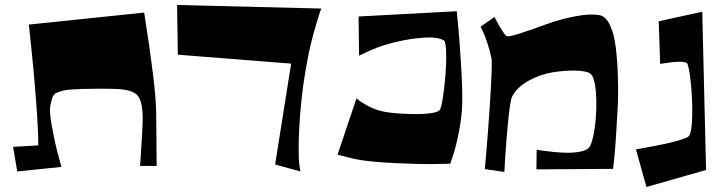

<svg xmlns="http://www.w3.org/2000/svg" viewBox="-20 -684 2877 766"><path d="M32.2 -98.1 132.8 -104Q132.8 -167 123.5 -287.6Q114.3 -408.2 104.5 -497.1L95.2 -585.9L555.2 -633.8Q601.1 -344.2 603 -240.2L605 -22H539.1Q549.8 -182.6 549.3 -217.3Q548.3 -282.2 527.3 -304.7Q507.8 -325.2 452.6 -328.6Q429.7 -330.1 375 -330.1Q336.4 -330.1 308.3 -329.1Q280.3 -328.1 260.3 -326.7Q240.2 -325.2 227.3 -321.3Q214.4 -317.4 206.5 -314.2Q198.7 -311 194.1 -303.7Q189.5 -296.4 187.7 -291.3Q186 -286.1 183.6 -274.9Q183.1 -272.5 182.9 -271.2Q182.6 -270 182.1 -268.1Q181.6 -266.1 181.2 -264.2Q175.8 -242.2 186.8 -180.7Q197.8 -119.1 211.4 -68.4L225.1 -18.1L48.8 0Z M1077.6 -27.8 1141.6 -430.2 689.5 -465.8 686.5 -664.1 1261.7 -649.9Q1259.3 -644 1255.4 -632.6Q1251.5 -621.1 1240.5 -584Q1229.5 -546.9 1219.7 -506.8Q1210 -466.8 1199.5 -406Q1189 -345.2 1182.6 -284.2Q1172.9 -187.5 1171.9 -116.5Q1170.9 -45.4 1174.8 -22.5L1178.7 0Z M1802.2 -639.2Q1804.7 -612.8 1808.8 -569.8Q1813 -526.9 1819.1 -429.7Q1825.2 -332.5 1824.2 -276.9Q1823.2 -221.2 1811.3 -159.7Q1799.3 -98.1 1787.6 -64.5L1776.4 -30.8Q1748 -29.8 1702.4 -29.3Q1656.7 -28.8 1554 -33.4Q1451.2 -38.1 1394.5 -49.8L1326.7 -66.9L1402.3 -292Q1405.8 -288.6 1412.1 -283.4Q1418.5 -278.3 1440.4 -265.6Q1462.4 -252.9 1486.3 -245.1Q1530.3 -230.5 1624 -229Q1717.8 -227.5 1734.4 -245.1Q1740.7 -253.9 1747.3 -297.4Q1753.9 -340.8 1757.6 -389.2Q1761.2 -437.5 1759.8 -478.3Q1758.3 -519 1750.5 -522.9Q1724.1 -537.6 1672.1 -533.9Q1620.1 -530.3 1570.6 -519Q1521 -507.8 1484.4 -494.1Q1469.2 -488.3 1451.4 -480.2Q1433.6 -472.2 1423.3 -466.8L1412.6 -461.9L1410.6 -618.2Z M1914.6 -9.3Q1915 -17.6 1916.3 -31.2Q1917.5 -44.9 1921.1 -88.6Q1924.8 -132.3 1927.5 -168.7Q1930.2 -205.1 1933.8 -258.1Q1937.5 -311 1939 -343.8Q1940.4 -376.5 1941.7 -412.8Q1942.9 -449.2 1940.4 -452.1Q1934.6 -482.4 1923.8 -513.9Q1913.1 -545.4 1905.3 -561.5L1897.5 -577.6L1952.6 -616.2Q1992.7 -540 2003.4 -539.1Q2017.1 -538.1 2063.2 -553.5Q2109.4 -568.8 2159.9 -587.4Q2210.4 -606 2271 -618.2Q2331.5 -630.4 2371.6 -623.5Q2397 -619.1 2413.8 -583Q2430.7 -546.9 2437 -492.4Q2443.4 -438 2445.3 -373.3Q2447.3 -308.6 2443.8 -244.6Q2440.4 -180.7 2436.8 -128.2Q2433.1 -75.7 2429.7 -43L2425.8 -10.3L2120.1 -8.3L2121.1 -86.9Q2128.4 -85.4 2140.6 -83.5Q2152.8 -81.5 2185.3 -78.1Q2217.8 -74.7 2244.1 -74.5Q2270.5 -74.2 2296.1 -79.3Q2321.8 -84.5 2330.6 -96.2Q2345.7 -116.7 2354 -183.8Q2362.3 -251 2357.4 -315.4Q2352.5 -379.9 2333.5 -391.6Q2317.4 -401.4 2275.1 -402.3Q2232.9 -403.3 2183.8 -395.3Q2134.8 -387.2 2088.4 -361.6Q2042 -335.9 2022.5 -297.4Q2015.6 -283.2 2008.1 -208.5Q2000.5 -133.8 1996.1 -65.9L1992.2 2Z M2607.9 -599.1 2781.7 -637.2 2796.9 -5.9 2559.1 62 2517.1 -87.9Q2692.9 -118.2 2725.1 -138.2Q2739.7 -147.5 2741.5 -218.5Q2743.2 -289.6 2735.6 -358.2Q2728 -426.8 2719.7 -433.1Q2708.5 -438.5 2685.1 -437.5Q2661.6 -436.5 2637.7 -432.6L2613.8 -429.2Z"/></svg>

Font: Some Time Later
Style: Regular
Weight: 400
Version: Version 003.300